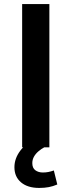

<svg xmlns="http://www.w3.org/2000/svg" viewBox="-20 -725 351 945"><path d="M89 0V-705H223V0ZM173 200Q116 200 83.5 172.5Q51 145 51 98Q51 55 80 16.5Q109 -22 155 -43L198 0Q183 8 169 20Q155 32 147 46.5Q139 61 139 78Q139 102 154 113Q169 124 191 124Q205 124 218 121.5Q231 119 245 114L262 183Q241 192 220 196Q199 200 173 200Z"/></svg>

Font: Nunito Sans 9pt
Style: Bold
Weight: 700
Version: Version 3.101;gftools[0.9.27]